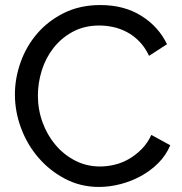

<svg xmlns="http://www.w3.org/2000/svg" viewBox="-20 -734 721 760"><path d="M39 -360Q39 -424 61.5 -487.5Q84 -551 127.5 -601.5Q171 -652 234 -683Q297 -714 377 -714Q472 -714 540 -671Q608 -628 641 -559L570 -513Q554 -547 531.5 -570Q509 -593 482.5 -607Q456 -621 428 -627Q400 -633 373 -633Q314 -633 268.5 -608.5Q223 -584 192 -544.5Q161 -505 145.5 -455.5Q130 -406 130 -356Q130 -300 148.5 -249.5Q167 -199 200 -160Q233 -121 278 -98Q323 -75 376 -75Q404 -75 433.5 -82Q463 -89 490 -104.5Q517 -120 540.5 -143.5Q564 -167 579 -200L654 -159Q637 -119 606.5 -88.5Q576 -58 537.5 -37Q499 -16 456 -5Q413 6 372 6Q299 6 238 -26Q177 -58 132.5 -109.5Q88 -161 63.5 -226.5Q39 -292 39 -360Z"/></svg>

Font: IngvarSans
Style: Regular
Weight: 500
Version: Version 3.000